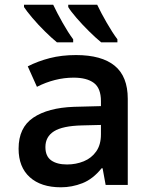

<svg xmlns="http://www.w3.org/2000/svg" viewBox="-20 -786 640 816"><path d="M239 10Q154 10 106.5 -33Q59 -76 59 -154Q59 -244 121.5 -286Q184 -328 294 -332L409 -335V-356Q409 -411 379 -433.5Q349 -456 293 -456Q253 -456 213.5 -446Q174 -436 137 -417L98 -504Q141 -526 191.5 -539Q242 -552 303 -552Q412 -552 467.5 -506.5Q523 -461 523 -366V0H429L416 -71H412Q375 -25 330.5 -7.5Q286 10 239 10ZM265 -87Q303 -87 336 -100.5Q369 -114 389 -142.5Q409 -171 409 -215V-255L328 -253Q246 -251 209.5 -228Q173 -205 173 -161Q173 -122 197.5 -104.5Q222 -87 265 -87ZM410 -606Q388 -624 359 -652.5Q330 -681 305 -710Q280 -739 270 -756V-766H393Q409 -732 433.5 -689.5Q458 -647 479 -619V-606ZM222 -606Q200 -624 171 -652.5Q142 -681 117.5 -710Q93 -739 82 -756V-766H206Q222 -732 246 -689.5Q270 -647 291 -619V-606Z"/></svg>

Font: Noto Sans Mono SemiBold
Style: Regular
Weight: 600
Designer: Monotype Design Team
Foundry: Monotype Imaging Inc.
Version: Version 2.014; ttfautohint (v1.8.4.7-5d5b)